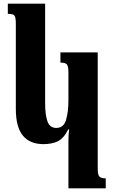

<svg xmlns="http://www.w3.org/2000/svg" viewBox="-20 -780 629 1055"><path d="M356 255H561V200Q536 200 526.5 190.5Q517 181 517 148V-492H312V-436Q339 -436 347.5 -426Q356 -416 356 -383V-229Q356 -166 343 -121.5Q330 -77 289 -77Q254 -77 241 -112.5Q228 -148 228 -213V-760H23V-704Q53 -704 60 -693.5Q67 -683 67 -648V-182Q67 -81 106 -34.5Q145 12 219 12Q264 12 296.5 -3Q329 -18 355 -69H360Q358 -53 357 -38Q356 -23 356 -8Z"/></svg>

Font: Noto Serif Armenian SemiCondensed Extra
Style: Regular
Weight: 800
Width: 4
Designer: Monotype Design Team
Foundry: Monotype Imaging Inc.
Version: Version 1.901